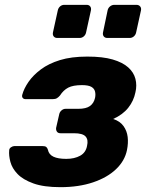

<svg xmlns="http://www.w3.org/2000/svg" viewBox="-20 -764 615 794"><path d="M230 10Q161 10 118 -5.5Q75 -21 52.5 -44.5Q30 -68 23 -94.5Q16 -121 18 -142Q18 -150 25.5 -155Q33 -160 40 -160H155Q167 -160 171.5 -156Q176 -152 178 -145Q182 -125 201 -116Q220 -107 254 -107Q288 -107 311.5 -120Q335 -133 340 -161Q346 -186 334 -199.5Q322 -213 286 -213H230Q220 -213 215.5 -219.5Q211 -226 212 -235L225 -292Q227 -301 234.5 -307.5Q242 -314 251 -314H304Q336 -314 352 -325.5Q368 -337 373 -359Q376 -373 373 -385.5Q370 -398 357.5 -405Q345 -412 319 -412Q282 -412 262 -401.5Q242 -391 228 -369Q222 -362 215.5 -358Q209 -354 198 -354H86Q78 -354 74 -359Q70 -364 72 -372Q79 -398 98 -425.5Q117 -453 149 -477Q181 -501 228 -515.5Q275 -530 341 -530Q405 -530 446 -518Q487 -506 510 -485.5Q533 -465 540 -438Q547 -411 540 -382Q533 -347 510.5 -318.5Q488 -290 448 -272Q476 -263 490.5 -243Q505 -223 508 -197.5Q511 -172 505 -143Q496 -99 460 -64.5Q424 -30 365 -10Q306 10 230 10ZM424 -607Q414 -607 409 -613.5Q404 -620 406 -630L425 -721Q427 -731 435 -737.5Q443 -744 453 -744H544Q554 -744 559.5 -737.5Q565 -731 563 -721L543 -630Q541 -620 533.5 -613.5Q526 -607 516 -607ZM217 -607Q207 -607 202 -613.5Q197 -620 199 -630L219 -721Q221 -731 228.5 -737.5Q236 -744 246 -744H338Q348 -744 353 -737.5Q358 -731 356 -721L336 -630Q334 -620 326.5 -613.5Q319 -607 309 -607Z"/></svg>

Font: Rubik
Style: Bold Italic
Weight: 700
Italic angle: -12°
Designer: Hubert and Fischer
Foundry: Hubert and Fischer
Version: Version 2.300;gftools[0.9.30]